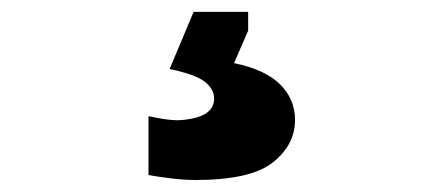

<svg xmlns="http://www.w3.org/2000/svg" viewBox="-20 -51 713 320"><path d="M305.7 249Q286.6 249 263.4 246.1Q240.2 243.2 227.5 240.7V142.6Q235.8 144.5 250.5 147Q265.1 149.4 277.8 149.4Q336.9 146 336.9 113.3Q336.9 97.7 321.5 85.4Q306.2 73.2 262.7 64L302.7 -31.2H393.6V0L370.1 54.2Q421.9 64.9 446.8 89.6Q471.7 114.3 471.7 148.9Q471.7 190.4 434.8 219.7Q397.9 249 305.7 249Z"/></svg>

Font: Pinar DS2-Bold
Style: Regular
Weight: 700
Designer: Amin Abedi
Version: Version 2.000